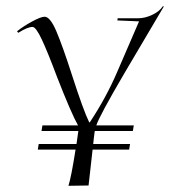

<svg xmlns="http://www.w3.org/2000/svg" viewBox="-20 -599 549 620"><path d="M509 -578 382 -363Q300 -223 291 -194H412L409 -176H286Q283 -155 281 -134H400L397 -116H279Q272 -57 266 0L201 1Q210 -27 224 -116H102L105 -134H227Q230 -154 233 -176H114L117 -194H232Q210 -233 164 -351Q134 -431 115 -471.5Q96 -512 85 -512Q69 -512 39 -493L35 -498Q55 -514 83.5 -529.5Q112 -545 124 -545Q142 -545 162 -498Q182 -451 212 -358Q249 -243 268 -204H270Q323 -284 359 -368L429 -530L359 -533L360 -540H426Q448 -540 471.5 -551Q495 -562 506 -579Z"/></svg>

Font: Kleymissky
Style: Regular
Weight: 500
Italic angle: -8°
Designer: gluk
Foundry: gluk
Version: Version 0.283